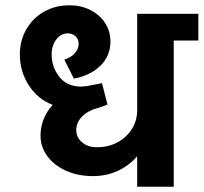

<svg xmlns="http://www.w3.org/2000/svg" viewBox="-20 -705 769 725"><path d="M729 -552H636V0H498V-115Q467 -79 424 -59.5Q381 -40 331 -40Q275 -40 230 -60Q185 -80 159 -115Q133 -150 133 -193Q133 -226 145 -255.5Q157 -285 179 -309Q123 -330 89 -382.5Q55 -435 55 -499V-500Q55 -552 79.5 -594.5Q104 -637 146.5 -661Q189 -685 242 -685Q286 -685 321.5 -667Q357 -649 377 -618Q397 -587 397 -548Q397 -495 360.5 -458Q324 -421 259 -408L223 -480Q247 -487 262 -503.5Q277 -520 277 -540Q277 -557 265 -568Q253 -579 236 -579Q210 -579 192.5 -556Q175 -533 175 -499Q175 -452 204 -415Q233 -378 287 -378Q293 -378 309 -380L365 -391L386 -310L349 -297Q311 -287 289.5 -264.5Q268 -242 268 -214Q268 -186 290 -167.5Q312 -149 346 -149Q389 -149 423.5 -167.5Q458 -186 478 -218Q498 -250 498 -289V-653H729Z"/></svg>

Font: Akshar SemiBold
Style: Regular
Weight: 600
Designer: Tall Chai
Foundry: Tall Chai
Version: Version 1.000